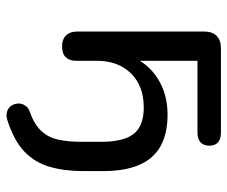

<svg xmlns="http://www.w3.org/2000/svg" viewBox="-75 -452 707 597"><g transform="rotate(90 278.5 -153.5)"><path d="M357 176Q341 182 328.5 178.5Q316 175 309.5 166Q303 157 302 145.5Q301 134 307 123.5Q313 113 326 108Q366 94 386.5 72.5Q407 51 414 19.5Q421 -12 421 -57V-114Q421 -184 396.5 -215.5Q372 -247 314 -247Q247 -247 208 -207Q169 -167 169 -101V-37Q169 -16 158 -4.5Q147 7 124 7Q102 7 90 -5.5Q78 -18 78 -41V-435Q78 -460 91.5 -473.5Q105 -487 130 -487H392Q412 -487 422.5 -478Q433 -469 433 -451Q433 -433 422.5 -423.5Q412 -414 392 -414H169V-204H154Q175 -259 223.5 -290Q272 -321 336 -321Q395 -321 434 -299.5Q473 -278 492.5 -233.5Q512 -189 512 -120V-60Q512 0 498.5 46Q485 92 451.5 124Q418 156 357 176Z"/></g></svg>

Font: Nunito Medium
Style: Regular
Weight: 500
Designer: Vernon Adams
Foundry: Vernon Adams
Version: Version 3.601